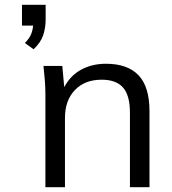

<svg xmlns="http://www.w3.org/2000/svg" viewBox="-20 -775 714 795"><path d="M119 -571 83 -597Q102 -616 109 -634Q116 -652 117 -669H71V-755H169V-695Q169 -659 158.5 -628.5Q148 -598 119 -571ZM168 0V-386Q168 -414 165.5 -443.5Q163 -473 160 -502H238L246 -414Q271 -462 316 -486.5Q361 -511 419 -511Q508 -511 553.5 -463.5Q599 -416 599 -314V0H518V-309Q518 -380 489.5 -412.5Q461 -445 401 -445Q331 -445 290 -402Q249 -359 249 -287V0Z"/></svg>

Font: Mulish
Style: Regular
Weight: 400
Designer: Vernon Adams
Foundry: Vernon Adams
Version: Version 3.603; ttfautohint (v1.8.3)